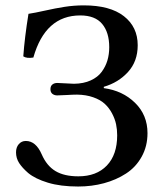

<svg xmlns="http://www.w3.org/2000/svg" viewBox="-20 -678 606 708"><path d="M39.1 -116.2Q39.1 -134.8 49.3 -146.5Q59.6 -158.2 75.2 -158.2Q112.3 -158.2 133.8 -108.9Q152.3 -66.4 184.6 -47.1Q216.8 -27.8 269 -27.8Q335.9 -27.8 374 -67.6Q412.1 -107.4 412.1 -179.2Q412.1 -200.2 408 -220Q403.8 -239.7 393.1 -260Q382.3 -280.3 366.2 -295.2Q350.1 -310.1 323.7 -319.3Q297.4 -328.6 264.2 -329.1Q249.5 -329.1 225.6 -327.6Q201.7 -326.2 190.9 -326.2Q180.7 -326.2 173.3 -331.8Q166 -337.4 166 -349.1Q166 -360.8 173.3 -366.5Q180.7 -372.1 190.9 -372.1Q201.7 -372.1 222.2 -370.6Q242.7 -369.1 252.9 -369.1Q288.6 -369.6 314.7 -381.6Q340.8 -393.6 355.2 -413.3Q369.6 -433.1 376.2 -455.6Q382.8 -478 382.8 -503.9Q382.8 -558.6 356.7 -589.8Q330.6 -621.1 275.9 -621.1Q147 -621.1 103 -465.8Q78.1 -461.9 65.9 -470.2Q70.8 -539.1 85 -627Q107.9 -630.4 146 -638.9Q184.1 -647.5 218.5 -652.8Q252.9 -658.2 289.1 -658.2Q385.7 -658.2 436.8 -618.4Q487.8 -578.6 487.8 -511.2Q487.8 -451.7 452.1 -412.6Q416.5 -373.5 362.8 -357.9V-353Q432.1 -343.8 478 -298.8Q523.9 -253.9 523.9 -187Q523.9 -138.7 502.4 -100.1Q481 -61.5 444.8 -38.1Q408.7 -14.6 363.5 -2.4Q318.4 9.8 268.1 9.8Q203.1 9.8 156.5 -4.4Q109.9 -18.6 84 -40Q62 -59.1 50.5 -76.9Q39.1 -94.7 39.1 -116.2Z"/></svg>

Font: Common Serif Medium
Style: Regular
Weight: 500
Designer: Philipp H. Poll, Khaled Hosny
Foundry: Stefan Peev, Context Ltd.
Version: Version 1.026